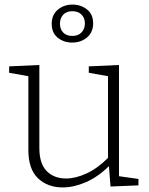

<svg xmlns="http://www.w3.org/2000/svg" viewBox="-20 -812 653 839"><path d="M254 7Q188 7 146 -33Q104 -73 104 -156V-479L20 -494V-522L152 -528V-165Q152 -97 184 -64.5Q216 -32 269 -32Q310 -32 358 -54Q406 -76 452 -122V-479L368 -494V-522L500 -528V-42L585 -30V-2L463 3L456 -86Q407 -38 354.5 -15.5Q302 7 254 7ZM295 -626Q259 -626 232.5 -647Q206 -668 206 -708Q206 -747 232.5 -769.5Q259 -792 297 -792Q333 -792 360 -771Q387 -750 387 -710Q387 -671 360.5 -648.5Q334 -626 295 -626ZM296 -655Q322 -655 336.5 -670.5Q351 -686 351 -710Q351 -733 336.5 -748Q322 -763 296 -763Q270 -763 256 -747.5Q242 -732 242 -708Q242 -685 256 -670Q270 -655 296 -655Z"/></svg>

Font: Bitter Light
Style: Regular
Weight: 300
Designer: Sol Matas, and Bitter project Authors
Foundry: Sol Matas
Version: Version 2.001